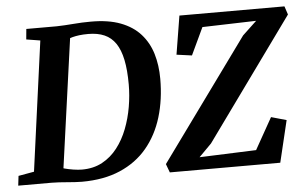

<svg xmlns="http://www.w3.org/2000/svg" viewBox="-60 -830 1460 918"><g transform="rotate(-5 670.0 -371.5)"><path d="M96 -743H241.6Q280.7 -744 322.4 -747.5Q364.2 -751 405.1 -751Q489.6 -751.4 548.6 -729Q607.5 -706.6 643.8 -665.9Q680.2 -625.2 696.8 -570.1Q713.3 -515 713.3 -450Q713.3 -350.2 687.9 -266.5Q662.5 -182.8 611.1 -121.3Q559.7 -59.7 481.4 -25.9Q403.1 8 297.4 8Q282 8 264 6.8Q246 5.5 226.7 4Q207.3 2.5 188.4 1.2Q169.5 0 152.1 0H-7.8L-2.3 -46.4L73.1 -59.8L157.9 -682.3L91.3 -693ZM209.7 -27.2 198.2 -70.8Q201.1 -67.4 219.7 -62.4Q238.3 -57.3 261.8 -53.6Q285.4 -50 302.9 -50Q358.2 -50 400.5 -72.9Q442.8 -95.8 473.2 -135.2Q503.7 -174.6 522.9 -224.5Q542.2 -274.4 551.5 -328.8Q560.8 -383.3 560.8 -435.9Q560.8 -505.2 550.7 -554.2Q540.6 -603.2 519.7 -634Q498.8 -664.7 466.4 -679Q433.9 -693.3 388.8 -693.3Q365 -693.3 346 -691Q327.1 -688.6 313.6 -685Q300.2 -681.3 291.8 -677.6L304.5 -708ZM719.8 0 704.6 -41.1 1125.9 -621.8 1194 -686 935.6 -678.6 874 -547.8 800.6 -557.8 830.8 -743H1334.9L1348.2 -702.9L927.8 -120.5L867.8 -59.9L1140 -70.2L1224.8 -221.1L1297.9 -200.5L1249.9 0Z"/></g></svg>

Font: Merriweather Light
Style: Italic
Weight: 300
Italic angle: -7.8°
Designer: Eben Sorkin
Foundry: Eben Sorkin
Version: Version 2.101